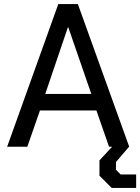

<svg xmlns="http://www.w3.org/2000/svg" viewBox="-20 -720 688 942"><path d="M266 -700H362L614 0H515L453 -178H176L114 0H15ZM428 -259 315 -586H313L202 -259ZM468 142V67L530 0H613L549 75V113L572 136H648V202H528Z"/></svg>

Font: Chakra Petch Medium
Style: Regular
Weight: 500
Designer: Katatrad Aksorn Co.,Ltd.
Foundry: Cadson Demak Co.,Ltd.
Version: Version 1.000; ttfautohint (v1.6)